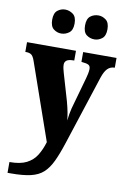

<svg xmlns="http://www.w3.org/2000/svg" viewBox="-108 -820 732 1105"><g transform="rotate(10 258.5 -267.5)"><path d="M17 161Q80 161 117 142Q154 123 175 89Q196 55 209 11L54 -433Q44 -463 32.5 -471Q21 -479 2 -479H-3V-536H283V-479H279Q250 -479 238.5 -470Q227 -461 227 -446Q227 -435 229.5 -423Q232 -411 236 -398L282 -241Q291 -208 296.5 -179.5Q302 -151 303 -132Q308 -175 316 -206L368 -391Q371 -400 374.5 -417.5Q378 -435 378 -446Q378 -464 366.5 -470Q355 -476 330 -478L325 -479V-536H520V-479H517Q493 -478 477 -461.5Q461 -445 449 -409L317 -4Q295 64 274 108Q253 152 225 177.5Q197 203 152 213.5Q107 224 37 224H17ZM376 -619Q349 -619 329 -634.5Q309 -650 309 -689Q309 -728 329 -743.5Q349 -759 376 -759Q399 -759 419.5 -743.5Q440 -728 440 -689Q440 -650 419.5 -634.5Q399 -619 376 -619ZM181 -619Q157 -619 137 -634.5Q117 -650 117 -689Q117 -728 137 -743.5Q157 -759 181 -759Q206 -759 227 -743.5Q248 -728 248 -689Q248 -650 227 -634.5Q206 -619 181 -619Z"/></g></svg>

Font: Noto Serif Lao Condensed Black
Style: Regular
Weight: 900
Width: 3
Designer: Monotype Design Team
Foundry: Monotype Imaging Inc.
Version: Version 2.003; ttfautohint (v1.8.4.7-5d5b)